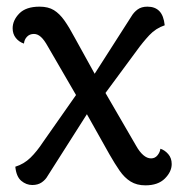

<svg xmlns="http://www.w3.org/2000/svg" viewBox="-20 -543 545 577"><path d="M417 14Q391 14 372.5 2.5Q354 -9 339.5 -30Q325 -51 309 -79L218 -241L124 -403Q113 -423 103 -432Q93 -441 82 -441Q69 -441 61 -432.5Q53 -424 52 -412Q37 -417 27.5 -429Q18 -441 18 -458Q18 -482 38 -502.5Q58 -523 99 -523Q125 -523 142 -512.5Q159 -502 173.5 -481.5Q188 -461 205 -429L284 -286L389 -105Q399 -87 410.5 -77Q422 -67 434 -67Q446 -67 453.5 -76.5Q461 -86 462 -96Q475 -92 485.5 -80Q496 -68 496 -50Q496 -27 475.5 -6.5Q455 14 417 14ZM77 13Q59 13 44 0.5Q29 -12 26 -42Q52 -50 71.5 -69Q91 -88 110 -117L225 -281L261 -231L123 -14Q117 -3 105.5 5Q94 13 77 13ZM284 -246 247 -294 375 -494Q382 -506 393.5 -514.5Q405 -523 423 -523Q446 -523 459 -509.5Q472 -496 475 -467Q448 -458 428.5 -437Q409 -416 391 -391Z"/></svg>

Font: Arima Medium
Style: Regular
Weight: 500
Designer: Joana Correia and Natanael Gama
Foundry: NDISCOVER
Version: Version 1.101;gftools[0.9.23]